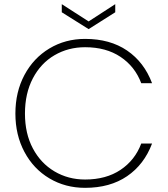

<svg xmlns="http://www.w3.org/2000/svg" viewBox="-20 -896 810 923"><path d="M54 -350Q54 -454 97.5 -535.5Q141 -617 217.5 -663Q294 -709 389 -709Q509 -709 591 -653Q673 -597 711 -496H659Q629 -576 559.5 -622.5Q490 -669 389 -669Q308 -669 242 -630.5Q176 -592 138 -519.5Q100 -447 100 -350Q100 -254 138 -182.5Q176 -111 242 -72Q308 -33 389 -33Q490 -33 559.5 -79.5Q629 -126 659 -206H711Q673 -105 591 -49Q509 7 389 7Q294 7 217.5 -38.5Q141 -84 97.5 -165.5Q54 -247 54 -350ZM534 -837 406 -756 277 -837V-876L406 -793L534 -876Z"/></svg>

Font: Fz Poppins ExtLt
Style: Regular
Weight: 200
Designer: Ninad Kale (Devanagari), Jonny Pinhorn (Latin)
Foundry: Indian Type Foundry
Version: Vit hóa bi Vntype.Com & FontZin.Com